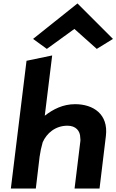

<svg xmlns="http://www.w3.org/2000/svg" viewBox="-20 -1085 676 1115"><path d="M172 -859 252 -801 412 -917 542 -801 636 -859 430 -1065ZM558 10 595 -296C610 -422 522 -480 416 -480C346 -480 289 -451 240 -413L283 -763L134 -732L43 10H188L210 -175C214 -204 220 -232 228 -259C251 -311 301 -355 372 -355C421 -355 446 -324 446 -286C446 -280 448 -274 447 -268L413 10Z"/></svg>

Font: Bluebird
Style: SfBdExtObl
Weight: 700
Designer: Jasper
Foundry: Cannot Into Space Fonts
Version: Version 0.98